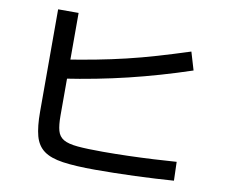

<svg xmlns="http://www.w3.org/2000/svg" viewBox="-83 -859 1167 988"><g transform="rotate(10 500.0 -365.0)"><path d="M475 25Q370 25 304.5 15.5Q239 6 204 -20Q169 -46 156 -94Q143 -142 143 -220V-755H250V-218Q250 -169 258 -140Q266 -111 290.5 -96.5Q315 -82 364.5 -77.5Q414 -73 497 -73Q560 -73 628 -75Q696 -77 761 -80.5Q826 -84 880 -88L883 10Q840 13 788 16Q736 19 681 21Q626 23 573 24Q520 25 475 25ZM212 -505Q301 -519 379.5 -534Q458 -549 533.5 -567Q609 -585 687.5 -608Q766 -631 856 -660L884 -566Q719 -511 560 -472.5Q401 -434 228 -408Z"/></g></svg>

Font: M PLUS 1 Medium
Style: Regular
Weight: 500
Designer: Coji Morishita
Foundry: UNDERFOREST DESIGN
Version: Version 1.001